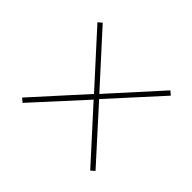

<svg xmlns="http://www.w3.org/2000/svg" viewBox="-103 -718 716 716"><g transform="rotate(45 255.0 -359.5)"><path d="M79 -148 64 -161 244 -360 64 -558 79 -571 258 -374 436 -571 451 -558 271 -360 451 -161 436 -148 258 -344Z"/></g></svg>

Font: Noto Serif Display SemiCondensed ExtraBold
Style: Regular
Weight: 800
Width: 4
Designer: Monotype Design Team
Foundry: Monotype Imaging Inc.
Version: Version 2.009